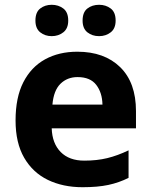

<svg xmlns="http://www.w3.org/2000/svg" viewBox="-20 -772 631 802"><path d="M303 -556Q416 -556 482 -491.5Q548 -427 548 -308V-236H196Q198 -173 233.5 -137Q269 -101 332 -101Q385 -101 428 -111.5Q471 -122 517 -144V-29Q477 -9 432.5 0.5Q388 10 325 10Q243 10 180 -20.5Q117 -51 81 -113Q45 -175 45 -269Q45 -365 77.5 -428.5Q110 -492 168 -524Q226 -556 303 -556ZM304 -450Q261 -450 232.5 -422Q204 -394 199 -335H408Q407 -385 382 -417.5Q357 -450 304 -450ZM128 -686Q128 -721 148 -736.5Q168 -752 196 -752Q224 -752 244.5 -736.5Q265 -721 265 -686Q265 -653 244.5 -637Q224 -621 196 -621Q168 -621 148 -637Q128 -653 128 -686ZM325 -686Q325 -721 345 -736.5Q365 -752 394 -752Q422 -752 442.5 -736.5Q463 -721 463 -686Q463 -653 442.5 -637Q422 -621 394 -621Q365 -621 345 -637Q325 -653 325 -686Z"/></svg>

Font: Noto Sans Tai Tham
Style: Bold
Weight: 700
Designer: Monotype Design Team 2013. Revised by David WIlliams 2020
Foundry: Monotype Imaging Inc.
Version: Version 2.002; ttfautohint (v1.8.4.7-5d5b)